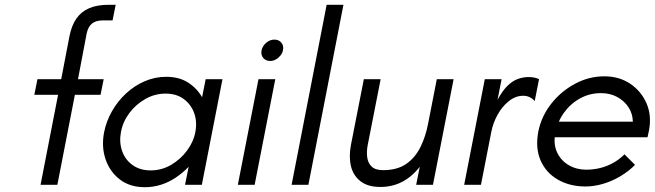

<svg xmlns="http://www.w3.org/2000/svg" viewBox="-20 -770 2728 800"><path d="M149 0 222 -375H123L136 -440H235L269 -617Q278 -664 298.5 -693Q319 -722 352 -736Q385 -750 432 -750H462L449 -685H409Q380 -685 363.5 -672Q347 -659 341 -630L305 -440H412L399 -375H292L219 0Z M583 10Q521 10 479 -22.5Q437 -55 419.5 -107.5Q402 -160 414 -220Q423 -265 446.5 -306.5Q470 -348 505 -380.5Q540 -413 583 -431.5Q626 -450 672 -450Q726 -450 763 -426.5Q800 -403 822 -365L837 -440H907L821 0H751L766 -75Q742 -50 713 -30.5Q684 -11 651.5 -0.5Q619 10 583 10ZM608 -60Q653 -60 692 -82.5Q731 -105 758.5 -141.5Q786 -178 794 -220Q802 -263 789 -299Q776 -335 745.5 -357.5Q715 -380 670 -380Q625 -380 585.5 -357.5Q546 -335 519 -299Q492 -263 484 -220Q476 -178 488.5 -141.5Q501 -105 532 -82.5Q563 -60 608 -60Z M971 0 1057 -440H1127L1041 0ZM1106 -516Q1087 -516 1076.5 -529Q1066 -542 1070 -561Q1074 -579 1089.5 -592Q1105 -605 1123 -605Q1142 -605 1152.5 -592Q1163 -579 1159 -561Q1157 -549 1148.5 -538.5Q1140 -528 1129 -522Q1118 -516 1106 -516Z M1195 0 1341 -750H1411L1265 0Z M1565 9Q1513 9 1482.5 -14.5Q1452 -38 1442.5 -77Q1433 -116 1442 -165L1496 -440H1566L1512 -165Q1507 -139 1510 -115Q1513 -91 1528.5 -76Q1544 -61 1576 -61Q1635 -61 1672.5 -87Q1710 -113 1732 -157.5Q1754 -202 1764 -256L1800 -440H1870L1784 0H1714L1729 -75Q1696 -33 1655 -12Q1614 9 1565 9Z M1914 0 2000 -440H2070L2053 -354Q2073 -391 2093.5 -411.5Q2114 -432 2136.5 -440.5Q2159 -449 2183 -449Q2194 -449 2205 -447Q2216 -445 2226 -440L2208 -349Q2198 -360 2186 -365.5Q2174 -371 2160 -371Q2128 -371 2100 -348.5Q2072 -326 2053 -291.5Q2034 -257 2027 -220L1984 0Z M2420 7Q2354 7 2304.5 -21.5Q2255 -50 2232.5 -101.5Q2210 -153 2223 -222Q2236 -286 2277 -338Q2318 -390 2376 -421Q2434 -452 2498 -452Q2560 -452 2606 -421Q2652 -390 2674 -339Q2696 -288 2684 -226L2678 -198H2260L2275 -263H2617Q2616 -297 2598.5 -323.5Q2581 -350 2551.5 -366Q2522 -382 2484 -382Q2437 -382 2397 -360Q2357 -338 2330 -300.5Q2303 -263 2294 -216Q2285 -170 2301 -135.5Q2317 -101 2349.5 -82Q2382 -63 2422 -63Q2453 -63 2481 -70Q2509 -77 2534.5 -91Q2560 -105 2582 -127L2626 -83Q2598 -55 2563 -34.5Q2528 -14 2491 -3.5Q2454 7 2420 7Z"/></svg>

Font: Teachers
Style: Italic
Weight: 400
Italic angle: -11°
Designer: Alfredo Marco Pradil, Chank Diesel
Version: Version 1.001